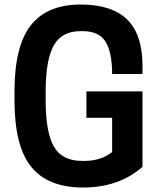

<svg xmlns="http://www.w3.org/2000/svg" viewBox="-20 -813 704 846"><path d="M346.2 13.2Q190.9 13.2 117.4 -78.1Q43.9 -169.4 43.9 -370.1V-410.2Q43.9 -609.9 115.7 -701.4Q187.5 -793 335.9 -793Q472.2 -793 540 -727.3Q607.9 -661.6 607.9 -521V-486.8H474.1Q474.1 -583.5 444.8 -629.6Q415.5 -675.8 344.2 -675.8H335Q251 -675.8 216.1 -611.3Q181.2 -546.9 181.2 -410.2V-370.1Q181.2 -232.4 216.8 -168.2Q252.4 -104 341.8 -104H351.1Q425.8 -104 474.1 -143.1V-293.9H360.8V-410.2H607.9V-78.1Q504.4 13.2 346.2 13.2Z"/></svg>

Font: Cooper Hewitt
Style: Semibold
Weight: 709
Designer: Village Type and Design LLC
Foundry: Cooper Hewitt Smithsonian Design Museum
Version: 1.000